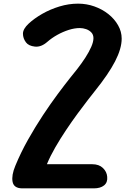

<svg xmlns="http://www.w3.org/2000/svg" viewBox="-20 -1034 688 1054"><path d="M100.5 0Q55.5 -1 49 -36.5Q42.5 -72 64 -123.5Q94 -196.5 134 -267.5Q174 -338.5 216.2 -402.2Q258.5 -466 297.2 -518Q336 -570 364.2 -605.5Q392.5 -641 403.5 -654.5Q428.5 -686.5 448.8 -718Q469 -749.5 481 -777Q493 -804.5 493 -824.5Q493 -843.5 481.5 -855.8Q470 -868 452.8 -874Q435.5 -880 418 -880Q389.5 -880 357.2 -869.8Q325 -859.5 294.5 -842.5Q264 -825.5 239.5 -804Q206 -774.5 171.5 -778.2Q137 -782 122.5 -801.5Q106 -823.5 106 -849.2Q106 -875 137 -904Q167.5 -932.5 211.5 -957.8Q255.5 -983 306.5 -998.5Q357.5 -1014 408.5 -1014Q455 -1014 498 -998.8Q541 -983.5 574.8 -956.8Q608.5 -930 628.2 -895.2Q648 -860.5 648 -822Q648 -767.5 611.8 -697.2Q575.5 -627 501 -534.5Q488 -518 463 -486Q438 -454 406.8 -411.5Q375.5 -369 343.5 -321.2Q311.5 -273.5 283.5 -225Q255.5 -176.5 237.5 -132.5H486.5Q523.5 -132.5 545 -111.8Q566.5 -91 568.5 -63.5Q571.5 -32.5 551.2 -16.2Q531 0 495.5 0Z"/></svg>

Font: Edu NSW ACT Hand Pre
Style: Regular
Weight: 400
Designer: Tina and Corey Anderson, Eben Sorkin, Mirko Velimirovic
Foundry: Sorkin Type Co.
Version: Version 2.000